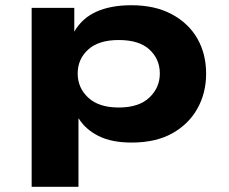

<svg xmlns="http://www.w3.org/2000/svg" viewBox="-20 -534 876 734"><path d="M101 180V-504H264V-413Q294 -465 349 -489.5Q404 -514 482 -514Q573 -514 637 -479.5Q701 -445 734.5 -386.5Q768 -328 768 -252Q768 -179 735 -119.5Q702 -60 639 -24.5Q576 11 483 11Q407 11 357 -14Q307 -39 281 -81H280V180ZM434 -123Q511 -123 551 -161Q591 -199 591 -253Q591 -308 551.5 -344.5Q512 -381 434 -381Q357 -381 317 -344.5Q277 -308 277 -253Q277 -198 317.5 -160.5Q358 -123 434 -123Z"/></svg>

Font: Nunito Sans 7pt Expanded ExtraBold
Style: Regular
Weight: 800
Width: 7
Designer: Vernon Adams
Foundry: Vernon Adams
Version: Version 3.101;gftools[0.9.27]